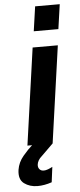

<svg xmlns="http://www.w3.org/2000/svg" viewBox="-111 -736 406 979"><g transform="rotate(-5 92.0 -247.0)"><path d="M7 0 77 -496H206L136 0ZM90 -578 108 -704H234L216 -578ZM41 210Q1 210 -27.5 189Q-56 168 -49 119Q-43 81 -17 50Q9 19 35 -4L97 -61L136 0L76 59Q64 69 58 80Q52 91 51 100Q49 115 57 124.5Q65 134 79 134Q89 134 101 129.5Q113 125 124 119L114 197Q76 210 41 210Z"/></g></svg>

Font: Host Grotesk
Style: Bold Italic
Weight: 700
Italic angle: -8°
Designer: Doğukan Karapınar
Foundry: Element Type
Version: Version 1.003; ttfautohint (v1.8.4.7-5d5b)